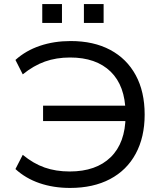

<svg xmlns="http://www.w3.org/2000/svg" viewBox="-20 -916 807 945"><path d="M325 9Q243 9 174.5 -14.5Q106 -38 56 -84L92 -154Q144 -111 199.5 -91.5Q255 -72 323 -72Q453 -72 525 -142.5Q597 -213 598 -344L622 -320H192V-396H622L598 -362Q596 -494 524.5 -563.5Q453 -633 325 -633Q257 -633 201 -613Q145 -593 92 -550L56 -621Q107 -667 176.5 -690.5Q246 -714 328 -714Q441 -714 522.5 -670.5Q604 -627 648 -546Q692 -465 692 -352Q692 -241 648 -159.5Q604 -78 521.5 -34.5Q439 9 325 9ZM393 -803V-896H490V-803ZM188 -803V-896H285V-803Z"/></svg>

Font: Nunito Sans 10pt SemiExpanded
Style: Regular
Weight: 400
Width: 6
Designer: Vernon Adams
Foundry: Vernon Adams
Version: Version 3.101;gftools[0.9.27]